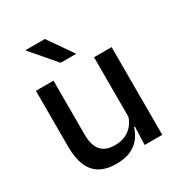

<svg xmlns="http://www.w3.org/2000/svg" viewBox="-165 -800 870 927"><g transform="rotate(-30 270.0 -336.5)"><path d="M154 -489V-187Q154 -152 163.8 -125.8Q173.5 -99.5 196 -85Q218.5 -70.5 256.5 -70.5Q292.5 -70.5 318.2 -83.5Q344 -96.5 360.5 -118.8Q377 -141 383.5 -168.5L399.5 -100.5H378.5Q370 -70 350.5 -44.5Q331 -19 298.5 -4Q266 11 218 11Q161 11 125.2 -10.8Q89.5 -32.5 72.8 -74.2Q56 -116 56 -176V-489ZM478 -489V0H380L384 -114.5L380 -120.5V-489ZM218.5 -684 313 -548V-546.5H227L110.5 -682.5V-684Z"/></g></svg>

Font: Anek Tamil Medium Medium
Style: Regular
Weight: 500
Version: Version 1.003